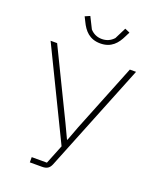

<svg xmlns="http://www.w3.org/2000/svg" viewBox="-164 -1007 907 1104"><g transform="rotate(20 289.5 -455.0)"><path d="M155 -32H248L295 -149L28 -698H68L270 -283L311 -196H314L347 -284L513 -698H551L285 -36C274 -9 258 0 229 0H155ZM301 -781C234 -781 201 -821 178 -869L164 -897L194 -910L229 -840C248 -819 272 -808 301 -808C330 -808 354 -819 373 -840L408 -910L438 -897L424 -869C401 -821 368 -781 301 -781Z"/></g></svg>

Font: Plexus Sans ExtraLight
Style: Regular
Weight: 250
Version: Version 2.001;PS 002.001;hotconv 1.0.70;makeotf.lib2.5.58329